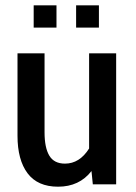

<svg xmlns="http://www.w3.org/2000/svg" viewBox="-20 -695 512 724"><path d="M418 -494V0H330L325 -50Q279 9 199 9Q122 9 84 -41.5Q46 -92 46 -183V-494H148V-196Q148 -138 166 -108Q184 -78 225 -78Q280 -78 316 -135V-494ZM107 -675H193V-591H107ZM267 -675H353V-591H267Z"/></svg>

Font: Cabin Condensed Medium
Style: Regular
Weight: 500
Width: 3
Version: Version 2.001